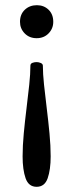

<svg xmlns="http://www.w3.org/2000/svg" viewBox="-20 -485 282 739"><path d="M121 -338Q93 -338 75 -356.5Q57 -375 57 -401Q57 -430 75.5 -447.5Q94 -465 122 -465Q149 -465 167 -447.5Q185 -430 185 -401Q185 -375 167 -356.5Q149 -338 121 -338ZM121 234Q90 234 78.5 201Q67 168 67 117Q67 76 71.5 28.5Q76 -19 82 -67.5Q88 -116 92.5 -158.5Q97 -201 97 -232Q97 -240 104.5 -243Q112 -246 121 -246Q129 -246 137 -242.5Q145 -239 145 -232Q145 -201 149.5 -158.5Q154 -116 160 -67.5Q166 -19 170.5 28.5Q175 76 175 117Q175 168 163.5 201Q152 234 121 234Z"/></svg>

Font: Alice
Style: Regular
Weight: 400
Designer: Ksenia Yerulevich
Foundry: Cyreal (http://www.cyreal.org/)
Version: Version 2.003; ttfautohint (v1.8.3)